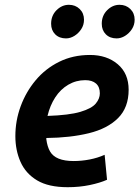

<svg xmlns="http://www.w3.org/2000/svg" viewBox="-20 -767 581 800"><path d="M262 13Q182 13 134.5 -15.5Q87 -44 65.5 -92.5Q44 -141 44 -200Q44 -264 66 -324Q88 -384 128.5 -432.5Q169 -481 226.5 -509.5Q284 -538 355 -538Q425 -538 470.5 -499.5Q516 -461 516 -393Q516 -319 472 -275Q428 -231 350.5 -212Q273 -193 173 -192Q173 -191 173 -189.5Q173 -188 173 -187Q177 -156 188.5 -136Q200 -116 224.5 -106Q249 -96 287 -96Q320 -96 353.5 -102.5Q387 -109 416 -122L426 -18Q397 -5 354 4Q311 13 262 13ZM178 -284Q268 -287 315 -301Q362 -315 379 -335.5Q396 -356 396 -378Q396 -405 380 -419Q364 -433 335 -433Q297 -433 264.5 -414Q232 -395 210 -361Q188 -327 178 -284ZM466 -607Q438 -607 421 -624Q404 -641 404 -668Q404 -702 426.5 -724.5Q449 -747 478 -747Q505 -747 523 -729.5Q541 -712 541 -685Q541 -663 529.5 -645.5Q518 -628 501 -617.5Q484 -607 466 -607ZM255 -607Q227 -607 210 -624Q193 -641 193 -668Q193 -702 215.5 -724.5Q238 -747 267 -747Q294 -747 312 -729.5Q330 -712 330 -685Q330 -663 318.5 -645.5Q307 -628 290 -617.5Q273 -607 255 -607Z"/></svg>

Font: Ubuntu Sans
Style: Bold Italic
Weight: 700
Italic angle: -13.5°
Designer: Dalton Maag Ltd
Foundry: Dalton Maag Ltd
Version: Version 1.006